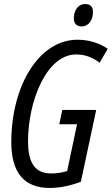

<svg xmlns="http://www.w3.org/2000/svg" viewBox="-20 -922 554 952"><path d="M385 -791C420 -791 441 -824 441 -862C441 -889 428 -902 402 -902C366 -902 346 -868 346 -832C346 -806 359 -791 385 -791ZM227 10C275 10 329 -1 381 -21L457 -377H289L274 -306H362L313 -74C288 -66 262 -62 234 -62C157 -62 119 -110 119 -221C119 -423 212 -652 357 -652C399 -652 435 -640 474 -611L514 -680C476 -707 423 -725 364 -725C174 -725 36 -498 36 -217C36 -68 98 10 227 10Z"/></svg>

Font: Noto Sans ExtraCondensed
Style: Italic
Weight: 400
Width: 2
Italic angle: -12°
Designer: Monotype Design Team
Foundry: Monotype Imaging Inc.
Version: Version 2.013